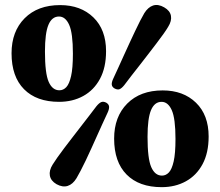

<svg xmlns="http://www.w3.org/2000/svg" viewBox="-20 -736 887 773"><path d="M222 -715.5Q305 -715.5 356 -666Q407 -616.5 407 -530Q407 -464 382.5 -418.5Q358 -373 315.2 -349.5Q272.5 -326 218 -326Q127 -326 76.8 -376.8Q26.5 -427.5 26.5 -521.5Q26.5 -609.5 79.2 -662.5Q132 -715.5 222 -715.5ZM273.5 -520Q273.5 -602.5 258.5 -636Q243.5 -669.5 217.5 -669.5Q189 -669.5 175 -636Q161 -602.5 161 -528.5Q161 -440.5 176 -406.5Q191 -372.5 219 -372.5Q235 -372.5 247 -385.2Q259 -398 266.2 -429.8Q273.5 -461.5 273.5 -520ZM480.5 -393.5Q470 -380.5 461.5 -377Q453 -373.5 441 -380Q431 -386 430 -395.2Q429 -404.5 436 -419.5Q445 -439 455.8 -462.5Q466.5 -486 478 -511.5Q489.5 -537 501.2 -562.2Q513 -587.5 523.8 -610.5Q534.5 -633.5 544.2 -652.2Q554 -671 561 -683Q576 -707 596.2 -713.8Q616.5 -720.5 641 -706.5Q664.5 -693 668.2 -672.5Q672 -652 657 -628Q650 -616 638 -599.2Q626 -582.5 610.5 -562Q595 -541.5 578 -519.5Q561 -497.5 543.5 -475Q526 -452.5 509.8 -432Q493.5 -411.5 480.5 -393.5ZM368 -308Q379 -321.5 387.8 -325Q396.5 -328.5 408 -322.5Q418.5 -316 419.2 -306.5Q420 -297 413 -282Q404 -263 393.2 -239.2Q382.5 -215.5 371 -190Q359.5 -164.5 348 -139Q336.5 -113.5 325.5 -90.5Q314.5 -67.5 304.8 -49Q295 -30.5 288 -18.5Q273 6 252.5 12.5Q232 19 207.5 5.5Q184.5 -8 180.8 -28.8Q177 -49.5 192 -73.5Q199 -85 211 -102Q223 -119 238.5 -139.5Q254 -160 271.2 -182.2Q288.5 -204.5 305.8 -227Q323 -249.5 339.2 -270.2Q355.5 -291 368 -308ZM635 -372Q718 -372 769 -322.5Q820 -273 820 -186.5Q820 -120.5 795.5 -75Q771 -29.5 728.2 -6Q685.5 17.5 631 17.5Q540 17.5 489.8 -33.2Q439.5 -84 439.5 -178Q439.5 -266 492.2 -319Q545 -372 635 -372ZM686.5 -176.5Q686.5 -259 671.5 -292.5Q656.5 -326 630.5 -326Q602 -326 588 -292.5Q574 -259 574 -185Q574 -97 589 -63Q604 -29 632 -29Q648 -29 660 -41.8Q672 -54.5 679.2 -86.2Q686.5 -118 686.5 -176.5Z"/></svg>

Font: Fraunces 28pt Soft Wonky
Style: Bold
Weight: 700
Version: Version 1.000;[b76b70a41]